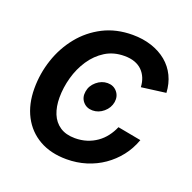

<svg xmlns="http://www.w3.org/2000/svg" viewBox="-104 -648 766 765"><g transform="rotate(20 279.0 -266.0)"><path d="M284.7 -206.5Q259.3 -206.5 244.1 -224.4Q229 -242.2 233.4 -268.1Q237.3 -293.5 258.5 -311.5Q279.8 -329.6 305.2 -329.6Q330.6 -329.6 345.7 -311.5Q360.8 -293.5 356.9 -268.1Q352.5 -242.2 331.5 -224.4Q310.5 -206.5 284.7 -206.5ZM253.9 11.7Q186.5 11.7 138.2 -15.9Q89.8 -43.5 63.7 -93.5Q37.6 -143.6 37.6 -210.4Q37.6 -273.4 57.6 -333.3Q77.6 -393.1 116 -440.7Q154.3 -488.3 209.2 -516.4Q264.2 -544.4 333.5 -544.4Q377.4 -544.4 414.3 -532.2Q451.2 -520 478.3 -497.6Q505.4 -475.1 520.8 -443.4Q536.1 -411.6 538.1 -373L434.6 -359.4Q433.6 -380.4 426.5 -397.7Q419.4 -415 406.7 -427.7Q394 -440.4 375.2 -447.3Q356.4 -454.1 331.5 -454.1Q285.6 -454.1 250.7 -432.4Q215.8 -410.6 191.9 -374.8Q168 -338.9 156 -295.7Q144 -252.4 144 -210Q144 -171.4 156 -141.8Q168 -112.3 193.1 -95.5Q218.3 -78.6 256.8 -78.6Q283.2 -78.6 306.4 -85.9Q329.6 -93.3 348.6 -106.7Q367.7 -120.1 381.8 -138.7Q396 -157.2 405.3 -179.2L504.9 -160.6Q490.7 -121.1 466.1 -89.6Q441.4 -58.1 408.7 -35.4Q376 -12.7 336.7 -0.5Q297.4 11.7 253.9 11.7Z"/></g></svg>

Font: Inter 20pt Medium
Style: Italic
Weight: 500
Italic angle: -9.3988°
Version: Version 4.001;git-66647c0bb